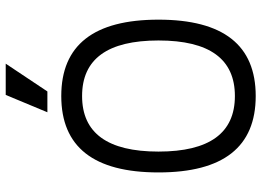

<svg xmlns="http://www.w3.org/2000/svg" viewBox="-142 -777 919 675"><g transform="rotate(-90 317.5 -439.5)"><path d="M48.8 -341.8Q48.8 -683.6 317.4 -683.6Q585.9 -683.6 585.9 -341.8Q585.9 0 317.4 0Q48.8 0 48.8 -341.8ZM512.7 -341.8Q512.7 -610.4 317.4 -610.4Q122.1 -610.4 122.1 -341.8Q122.1 -73.2 317.4 -73.2Q512.7 -73.2 512.7 -341.8ZM260.3 -732.4 321.3 -878.9H431.2L333.5 -732.4Z"/></g></svg>

Font: Sanitrixie
Style: Regular
Weight: 400
Designer: Jayvee D. Enaguas (Grand Chaos)
Version: Version 1.1 - 6/9/2013